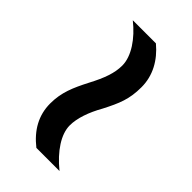

<svg xmlns="http://www.w3.org/2000/svg" viewBox="-11 -578 452 452"><g transform="rotate(-45 215.0 -352.5)"><path d="M205 -320C242 -301 265 -291 305 -291C343 -291 376 -309 402 -340V-417C375 -383 340 -359 309 -359C284 -359 259 -368 225 -386C190 -404 163 -416 126 -416C87 -416 55 -398 29 -365V-288C59 -325 93 -347 122 -347C146 -347 175 -337 205 -320Z"/></g></svg>

Font: Noto Sans Lao Looped ExtraCondensed
Style: Regular
Weight: 400
Width: 2
Designer: Mark Frömberg, Ben Mitchell
Foundry: The Fontpad Ltd
Version: Version 1.002